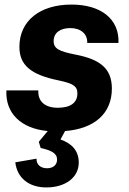

<svg xmlns="http://www.w3.org/2000/svg" viewBox="-20 -566 563 841"><path d="M183 255C267 255 325 211 325 146C325 94 294 62 245 45L265 8C394 -2 470 -69 470 -178C470 -265 420 -306 310 -327C240 -341 215 -352 215 -386C215 -422 243 -443 288 -443C334 -443 364 -417 362 -378H499C503 -484 421 -546 293 -546C155 -546 65 -475 65 -361C65 -282 113 -239 236 -214C296 -201 319 -191 319 -157C319 -116 289 -94 233 -94C178 -94 145 -121 148 -170H8C3 -72 70 -3 189 8L150 55L158 82C205 93 230 105 230 133C230 157 212 171 186 171C156 171 139 153 140 129L47 145C55 213 106 255 183 255Z"/></svg>

Font: Mona Sans
Style: Bold Italic
Weight: 700
Italic angle: -11.7°
Designer: Deni Anggara
Foundry: GitHub
Version: Version 2.000;Glyphs 3.2.3 (3260)